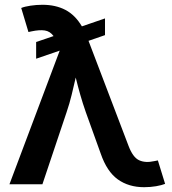

<svg xmlns="http://www.w3.org/2000/svg" viewBox="-20 -759 709 791"><path d="M128.9 -517.1V-585.9L200.7 -610.4Q186 -630.4 164.3 -633.5Q142.6 -636.7 110.4 -629.9L97.2 -627L67.4 -726.1Q81.1 -731.9 105.5 -735.6Q129.9 -739.3 154.8 -739.3Q209 -739.3 249.3 -718.3Q289.6 -697.3 317.4 -650.4L412.6 -683.1V-614.3L344.7 -590.8L509.3 -158.7Q527.3 -110.8 553 -98.9Q578.6 -86.9 615.7 -95.2L630.4 -98.1L660.2 -1.5Q647 3.9 623.5 8.1Q600.1 12.2 573.7 12.2Q510.3 12.2 465.3 -20Q420.4 -52.2 395 -126L333.5 -296.9Q320.8 -333 310.8 -368.2Q300.8 -403.3 292 -439.5Q283.7 -403.3 275.1 -367.9Q266.6 -332.5 254.4 -296.9L154.8 0H19L225.6 -549.3V-550.3Z"/></svg>

Font: Inter SemiBold
Style: Regular
Weight: 600
Designer: Rasmus Andersson
Foundry: rsms
Version: Version 4.001;git-9221beed3